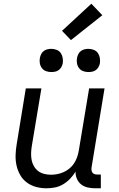

<svg xmlns="http://www.w3.org/2000/svg" viewBox="-20 -1006 640 1034"><path d="M230 8Q201 8 173.5 0.5Q146 -7 124 -23.5Q102 -40 88.5 -64Q75 -88 69 -115Q63 -142 64 -171.5Q65 -201 70 -230L119 -530H203L151 -218Q148 -199 147.5 -180Q147 -161 150.5 -143.5Q154 -126 163 -110.5Q172 -95 186 -84.5Q200 -74 218 -69.5Q236 -65 255 -65Q272 -65 289.5 -68.5Q307 -72 323.5 -79.5Q340 -87 354.5 -99Q369 -111 379 -126.5Q389 -142 395 -159Q401 -176 404 -193L460 -530H543L473 -104Q472 -96 473 -88.5Q474 -81 478.5 -75.5Q483 -70 490 -68Q497 -66 505 -66H523V8H493Q472 8 452 3.5Q432 -1 417 -13Q402 -25 394 -43.5Q386 -62 387 -82Q375 -62 358 -44Q341 -26 320 -13.5Q299 -1 276 3.5Q253 8 230 8ZM456 -618Q441 -618 427.5 -623Q414 -628 405.5 -639.5Q397 -651 394.5 -665.5Q392 -680 395 -695Q397 -705 402 -715Q407 -725 416 -731.5Q425 -738 435.5 -740.5Q446 -743 456 -743Q471 -743 485 -737.5Q499 -732 507 -720.5Q515 -709 517.5 -694.5Q520 -680 518 -665Q516 -655 510.5 -645Q505 -635 496 -628.5Q487 -622 476.5 -620Q466 -618 456 -618ZM256 -618Q241 -618 227.5 -623Q214 -628 205.5 -639.5Q197 -651 194.5 -665.5Q192 -680 195 -695Q197 -705 202 -715Q207 -725 216 -731.5Q225 -738 235.5 -740.5Q246 -743 256 -743Q271 -743 285 -737.5Q299 -732 307 -720.5Q315 -709 317.5 -694.5Q320 -680 318 -665Q316 -655 310.5 -645Q305 -635 296 -628.5Q287 -622 276.5 -620Q266 -618 256 -618ZM362 -790 314 -840 472 -986 531 -924Z"/></svg>

Font: Iosevka Curly Extended
Style: Italic
Weight: 400
Width: 7
Italic angle: -9°
Monospace: yes
Designer: Belleve Invis
Foundry: Belleve Invis
Version: Version 11.1.0; ttfautohint (v1.8.3)